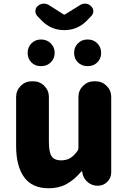

<svg xmlns="http://www.w3.org/2000/svg" viewBox="-20 -1011 693 1041"><path d="M244.1 9.8Q154.3 9.8 110.8 -50.3Q67.4 -110.4 67.4 -219.7V-485.4Q67.4 -520.5 92.3 -545.4Q117.2 -570.3 152.3 -570.3H160.2Q195.3 -570.3 220.2 -545.4Q245.1 -520.5 245.1 -485.4V-242.2Q245.1 -184.6 260.3 -163.1Q275.4 -141.6 310.5 -141.6Q338.9 -141.6 358.9 -152.8Q378.9 -164.1 399.4 -191.4Q405.3 -199.2 405.3 -209V-485.4Q405.3 -520.5 430.2 -545.4Q455.1 -570.3 490.2 -570.3H498Q533.2 -570.3 558.1 -545.4Q583 -520.5 583 -485.4V-76.2Q583 -45.9 561.5 -24.9Q540 -3.9 510.7 -3.9H508.8Q478.5 -3.9 455.1 -23.9Q431.6 -43.9 426.8 -73.2L425.8 -80.1Q425.8 -82 423.3 -82Q420.9 -82 419.9 -80.1Q382.8 -36.1 340.8 -13.2Q298.8 9.8 244.1 9.8ZM183.6 -977.5Q196.3 -989.3 212.9 -991.2Q215.8 -991.2 218.8 -991.2Q232.4 -991.2 245.1 -983.4L325.2 -932.6Q327.1 -931.6 329.1 -931.6Q331.1 -931.6 332 -932.6L414.1 -983.4Q425.8 -991.2 439.5 -991.2Q442.4 -991.2 445.3 -991.2Q461.9 -989.3 473.6 -977.5Q485.4 -966.8 485.8 -951.2Q486.3 -935.5 474.6 -923.8L449.2 -897.5Q399.4 -847.7 328.6 -847.7Q257.8 -847.7 208 -897.5L182.6 -923.8Q171.9 -934.6 171.9 -950.7Q171.9 -966.8 183.6 -977.5ZM255.4 -672.9Q234.4 -652.3 202.1 -652.3Q169.9 -652.3 149.9 -672.9Q129.9 -693.4 129.9 -724.1Q129.9 -754.9 150.4 -775.9Q170.9 -796.9 202.6 -796.9Q234.4 -796.9 255.4 -775.9Q276.4 -754.9 276.4 -724.1Q276.4 -693.4 255.4 -672.9ZM507.8 -672.9Q487.3 -652.3 455.1 -652.3Q422.9 -652.3 402.3 -672.9Q381.8 -693.4 381.8 -724.1Q381.8 -754.9 402.3 -775.9Q422.9 -796.9 455.1 -796.9Q487.3 -796.9 507.8 -775.9Q528.3 -754.9 528.3 -724.1Q528.3 -693.4 507.8 -672.9Z"/></svg>

Font: Gen Jyuu GothicX Heavy
Style: Bold
Weight: 900
Designer: [Source Han Sans]
Ryoko NISHIZUKA  (kana & ideographs); Paul D. Hunt (Latin, Greek & Cyrillic); Wenlong ZHANG  (bopomofo
Version: Version 1.002.20150607